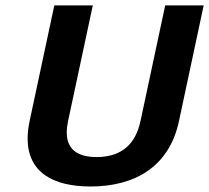

<svg xmlns="http://www.w3.org/2000/svg" viewBox="-20 -670 770 707"><path d="M180 -650 89.2 -225C84.2 -201.7 81.7 -180 81.7 -160C81.7 -35.8 175 16.7 313.3 16.7C474.2 16.7 603.3 -54.2 639.2 -225L730 -650H588.3L497.5 -225C476.7 -125.8 413.3 -91.7 335.8 -91.7C270.8 -91.7 225.8 -115.8 225.8 -182.5C225.8 -195 227.5 -209.2 230.8 -225L321.7 -650Z"/></svg>

Font: BoonHome
Style: Bold Oblique
Weight: 700
Italic angle: -12°
Designer: Sungsit Sawaiwan
Foundry: Sungsit Sawaiwan
Version: Version 0.2